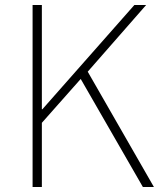

<svg xmlns="http://www.w3.org/2000/svg" viewBox="-20 -746 647 766"><path d="M110 0H147V-256L302 -431L550 0H594L330 -460L563 -726H516L149 -310H147V-726H110Z"/></svg>

Font: Noto Sans CJK SC Thin
Style: Regular
Weight: 100
Designer: Ryoko NISHIZUKA 西塚涼子 (kana, bopomofo & ideographs); Paul D. Hunt (Latin, Greek & Cyrillic); Sandoll Communications 산돌커뮤니
Foundry: Adobe
Version: Version 2.004;hotconv 1.0.118;makeotfexe 2.5.65603